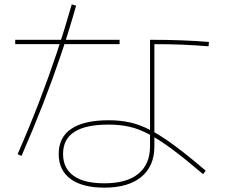

<svg xmlns="http://www.w3.org/2000/svg" viewBox="-20 -828 1040 883"><path d="M460 35Q359 35 304.5 -5Q250 -45 250 -120Q250 -197 308.5 -236Q367 -275 480 -275Q532 -275 577.5 -265Q623 -255 672 -229.5Q721 -204 782 -159Q843 -114 926 -43L914 -27Q832 -97 772 -141.5Q712 -186 664.5 -211Q617 -236 573.5 -245.5Q530 -255 480 -255Q374 -255 322 -221.5Q270 -188 270 -120Q270 -54 318.5 -19.5Q367 15 460 15Q563 15 616.5 -29Q670 -73 670 -155V-645Q751 -645 815.5 -642.5Q880 -640 941 -635L939 -615Q879 -620 820 -622.5Q761 -625 680 -625L690 -635V-155Q690 -64 630 -14.5Q570 35 460 35ZM61 -119Q116 -245 160 -359.5Q204 -474 241 -584.5Q278 -695 310 -808L330 -802Q298 -688 260.5 -577Q223 -466 178.5 -351.5Q134 -237 79 -111ZM50 -625V-645H530V-625Z"/></svg>

Font: M PLUS 1 Thin Thin
Style: Regular
Weight: 250
Version: Version 1.001